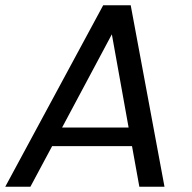

<svg xmlns="http://www.w3.org/2000/svg" viewBox="-38 -713 732 733"><path d="M466 -155H161L78 0H-18L356 -693H461L590 0H494ZM389 -582 199 -226H453Z"/></svg>

Font: SVN-Poppins
Style: Italic
Weight: 400
Italic angle: -10°
Designer: Ninad Kale (Devanagari), Jonny Pinhorn (Latin)
Foundry: Indian Type Foundry
Version: Version 3.002 2017; ttfautohint (v1.8.3)